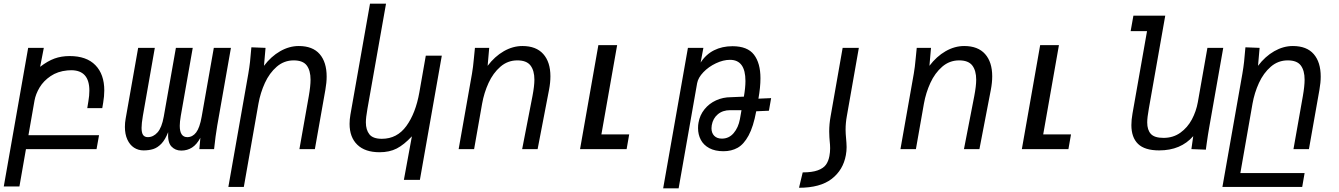

<svg xmlns="http://www.w3.org/2000/svg" viewBox="-54 -810 7274 1043"><path d="M99 -550H184L164 -447Q205 -478.5 242 -492Q279 -505.5 324.5 -505.5Q416 -505.5 464.2 -456Q512.5 -406.5 512.5 -318.5Q512.5 -287.5 506.5 -252L501.5 -222.5H420L426 -259Q431.5 -290.5 431.5 -317.5Q431.5 -428.5 332.5 -428.5Q319.5 -428.5 312 -427.5Q259 -422.5 220.8 -396.5Q182.5 -370.5 161.2 -335Q140 -299.5 133.5 -264L100.5 -75.5H484L470.5 0H87L51.5 203H-33.5Z M1109 0H1029L1034.5 -61.5Q1015 -25 989.2 -8.5Q963.5 8 930.5 8Q898 8 877 -14.5Q856 -37 859.5 -92Q843.5 -51 822.5 -29.2Q801.5 -7.5 778.2 -0.2Q755 7 726 7Q697 7 674 -8Q651 -23 637.8 -52Q624.5 -81 624.5 -120.5Q624.5 -143.5 628.5 -165L696.5 -550H787L722 -180Q715 -139 715 -115.5Q715 -89 723.2 -77Q731.5 -65 749 -65Q779 -65 802 -91Q825 -117 835.5 -176L901.5 -550H993L928 -180Q922.5 -147 922.5 -126.5Q922.5 -65 963.5 -65Q992 -65 1011.5 -90.5Q1031 -116 1041.5 -176L1107.5 -550H1200.5L1126 -127Q1116.5 -71.5 1109 0Z M1311.5 -553 1388.5 -550 1380 -452.5Q1418.5 -503.5 1468 -531.8Q1517.5 -560 1569 -560Q1644.5 -560 1682.5 -516.2Q1720.5 -472.5 1720.5 -394Q1720.5 -361.5 1713.5 -322L1656.5 0H1572.5L1623.5 -288Q1633 -342.5 1633 -377Q1633 -427 1612.2 -454.5Q1591.5 -482 1541.5 -482Q1489 -482 1449.2 -447.5Q1409.5 -413 1385 -359.5Q1360.5 -306 1350 -247L1270.5 205.5H1186.5L1295 -410Q1301 -445 1304.2 -474Q1307.5 -503 1311.5 -553Z M2008 17Q1929 17 1887 -23.8Q1845 -64.5 1845 -137Q1845 -161 1849.5 -187L1956 -790H2043L1942 -219Q1933.5 -171 1933.5 -145.5Q1933.5 -104.5 1952.8 -80.2Q1972 -56 2020.5 -56Q2103 -56 2153.5 -125.5Q2204 -195 2224 -308L2259 -507.5H2346L2227 167H2140L2183.5 -69.5Q2140.5 -23.5 2101 -3.2Q2061.5 17 2008 17Z M2520.5 -494.5Q2524 -532 2526 -550H2603.5L2595 -452.5Q2633.5 -503.5 2682.8 -531.8Q2732 -560 2784 -560Q2858.5 -560 2897.2 -516.5Q2936 -473 2936 -395.5Q2936 -361 2928.5 -322L2866.5 0H2782.5L2838.5 -288Q2849 -343 2849 -377Q2849 -426.5 2827.8 -454.2Q2806.5 -482 2756.5 -482Q2704 -482 2664.2 -447.5Q2624.5 -413 2600 -359.5Q2575.5 -306 2565 -247L2521.5 0H2437.5L2510 -410Q2516 -443.5 2520.5 -494.5Z M3196.5 -565H3298.5L3213 -80H3364L3350 0H3097Z M3683 -550H3767L3752 -470Q3780.5 -514.5 3824.8 -536.8Q3869 -559 3925 -559Q4006.5 -559 4041.8 -513Q4077 -467 4077 -385Q4077 -335.5 4066 -274L4135 -277L4123 -208.5L4054 -205.5Q4038.5 -121.5 4012.5 -73.8Q3986.5 -26 3953 -7.2Q3919.5 11.5 3876 11.5Q3830.5 11.5 3799.2 -5.2Q3768 -22 3753 -50.5Q3738 -79 3738 -114Q3738 -131 3740.5 -143.5Q3747.5 -184.5 3772.8 -216Q3798 -247.5 3835.8 -264.8Q3873.5 -282 3917 -282L3987 -285Q3995.5 -334 3995.5 -370Q3995.5 -485 3911.5 -485Q3875 -485 3835.2 -466.2Q3795.5 -447.5 3767 -417.8Q3738.5 -388 3733 -358L3632.5 213H3548.5ZM3965.5 -163 3974 -211.5H3912.5Q3872 -211.5 3845.5 -189.2Q3819 -167 3812.5 -130Q3811 -121 3811 -113.5Q3811 -87.5 3826 -72.2Q3841 -57 3867.5 -57Q3906 -57 3931.5 -87Q3957 -117 3965.5 -163Z M4541 32.5Q4545 11 4545 -11Q4545 -22 4544 -35.2Q4543 -48.5 4542.5 -54Q4539.5 -85 4539.5 -105.5Q4539.5 -142.5 4546.5 -180.5L4611.5 -550H4523.5L4458 -177.5Q4450.5 -136.5 4450.5 -95.5Q4450.5 -80.5 4451.5 -65.2Q4452.5 -50 4453 -45Q4455.5 -22.5 4455.5 -4.5Q4455.5 17.5 4451.5 38Q4446.5 65.5 4432.8 84.8Q4419 104 4388.5 115.2Q4358 126.5 4306.5 126.5L4286.5 210Q4401.5 210 4464 161.8Q4526.5 113.5 4541 32.5Z M4920.5 -494.5Q4924 -532 4926 -550H5003.5L4995 -452.5Q5033.5 -503.5 5082.8 -531.8Q5132 -560 5184 -560Q5258.5 -560 5297.2 -516.5Q5336 -473 5336 -395.5Q5336 -361 5328.5 -322L5266.5 0H5182.5L5238.5 -288Q5249 -343 5249 -377Q5249 -426.5 5227.8 -454.2Q5206.5 -482 5156.5 -482Q5104 -482 5064.2 -447.5Q5024.5 -413 5000 -359.5Q4975.5 -306 4965 -247L4921.5 0H4837.5L4910 -410Q4916 -443.5 4920.5 -494.5Z M5596.5 -565H5698.5L5613 -80H5764L5750 0H5497Z M6092 -130.5Q6092 -159.5 6098 -193L6177 -641H6088L6103 -725H6276L6187 -221Q6178 -171.5 6178 -145Q6178 -104 6197.8 -82.5Q6217.5 -61 6266.5 -61Q6319 -61 6358 -89Q6397 -117 6420.5 -161Q6444 -205 6453 -255L6505 -550H6591L6514.5 -116Q6508 -80 6501.5 -33.5L6496.5 3L6418 0L6428 -70.5Q6360.5 7 6243 7Q6164.5 7 6128.2 -28.2Q6092 -63.5 6092 -130.5Z M6711.5 -553 6788.5 -550 6780 -452.5Q6818.5 -503.5 6868 -531.8Q6917.5 -560 6969 -560Q7044.5 -560 7082.5 -516.2Q7120.5 -472.5 7120.5 -394Q7120.5 -361.5 7113.5 -322L7056.5 0H6972.5L7023.5 -288Q7033 -342.5 7033 -377Q7033 -427 7012.2 -454.5Q6991.5 -482 6941.5 -482Q6889 -482 6849.2 -447.5Q6809.5 -413 6785 -359.5Q6760.5 -306 6750 -247L6684 130H7033L7020 205.5H6586.5L6695 -410Q6701 -445 6704.2 -474Q6707.5 -503 6711.5 -553Z"/></svg>

Font: JuliaMono Italic
Style: Regular
Weight: 400
Italic angle: -9°
Monospace: yes
Designer: cormullion
Foundry: corm
Version: Version 0.049; ttfautohint (v1.8.4)